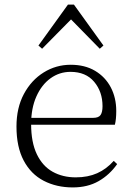

<svg xmlns="http://www.w3.org/2000/svg" viewBox="-20 -805 576 839"><path d="M298 14Q227 14 171 -15Q115 -44 83.5 -103.5Q52 -163 52 -252Q52 -334 84.5 -394.5Q117 -455 171 -488.5Q225 -522 289 -522Q351 -522 395.5 -495.5Q440 -469 464 -423.5Q488 -378 488 -320Q488 -283 482 -260H82V-290H387Q411 -290 419.5 -302.5Q428 -315 428 -341Q428 -404 391.5 -447.5Q355 -491 288 -491Q240 -491 201 -463Q162 -435 139 -383.5Q116 -332 116 -263Q116 -183 141 -131Q166 -79 210 -54.5Q254 -30 311 -30Q364 -30 404.5 -48Q445 -66 477 -102L492 -88Q459 -41 411 -13.5Q363 14 298 14ZM416 -592 268 -743H313L164 -592L148 -606L277 -785H303L432 -606Z"/></svg>

Font: Noto Serif TC
Style: Regular
Weight: 200
Designer: Ryoko NISHIZUKA 西塚涼子 (kana & ideographs); Frank Grießhammer (Latin, Greek & Cyrillic); Wenlong ZHANG 张文龙 (bopomofo); San
Foundry: Adobe
Version: Version 2.001;hotconv 1.1.0;makeotfexe 2.6.0